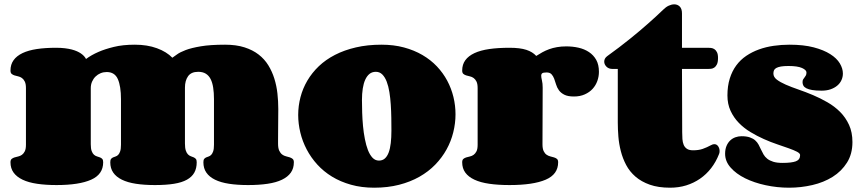

<svg xmlns="http://www.w3.org/2000/svg" viewBox="-20 -853 3969 885"><path d="M774.4 -586.9Q782.7 -592.3 796.1 -602.3Q809.6 -612.3 835.9 -622.3Q862.3 -632.3 905.8 -639.6Q949.2 -647 1017.6 -647Q1068.8 -647 1106.9 -634.8Q1145 -622.6 1172.1 -601.6Q1199.2 -580.6 1216.8 -552Q1234.4 -523.4 1244.6 -490.5Q1254.9 -457.5 1258.8 -421.9Q1262.7 -386.2 1262.7 -351.1V-346.2Q1262.2 -288.1 1262 -256.6Q1261.7 -225.1 1261.7 -210.4Q1261.7 -195.8 1261.7 -193.1Q1261.7 -190.4 1261.7 -190.4Q1261.7 -169.9 1267.1 -158.4Q1272.5 -147 1280.5 -140.9Q1288.6 -134.8 1298.1 -132.6Q1307.6 -130.4 1315.7 -127.7Q1323.7 -125 1329.1 -120.4Q1334.5 -115.7 1334.5 -105Q1334.5 -77.1 1320.6 -57.4Q1306.6 -37.6 1279.8 -24.7Q1252.9 -11.7 1213.6 -5.9Q1174.3 0 1123.5 0Q1074.2 0 1035.9 -5.9Q997.6 -11.7 971.2 -24.7Q944.8 -37.6 931.2 -57.4Q917.5 -77.1 917.5 -105Q917.5 -115.7 921.1 -120.4Q924.8 -125 930.2 -127.4Q935.5 -129.9 941.9 -131.8Q948.2 -133.8 953.6 -139.4Q959 -145 962.6 -155.5Q966.3 -166 966.3 -186V-396Q966.3 -425.8 962.6 -449.2Q959 -472.7 950.7 -488.8Q942.4 -504.9 928.5 -513.4Q914.6 -522 893.6 -522Q861.3 -522 846.9 -501.7Q832.5 -481.4 832.5 -449.2V-191.9Q832.5 -170.9 836.4 -159.2Q840.3 -147.5 846.4 -141.4Q852.5 -135.3 859.6 -132.8Q866.7 -130.4 872.8 -127.7Q878.9 -125 882.8 -120.4Q886.7 -115.7 886.7 -105Q886.7 -77.1 875.7 -57.4Q864.7 -37.6 841.6 -24.7Q818.4 -11.7 782 -5.9Q745.6 0 694.3 0Q645 0 606.7 -5.9Q568.4 -11.7 542 -24.7Q515.6 -37.6 502 -57.4Q488.3 -77.1 488.3 -105Q488.3 -115.7 491.9 -120.4Q495.6 -125 501 -127.4Q506.3 -129.9 512.9 -131.8Q519.5 -133.8 524.9 -139.4Q530.3 -145 533.9 -155.5Q537.6 -166 537.6 -186V-396Q537.6 -455.6 523.2 -488.3Q508.8 -521 471.7 -521Q457 -521 443.8 -515.6Q430.7 -510.3 420.4 -500.2Q410.2 -490.2 404.3 -476.6Q398.4 -462.9 398.4 -446.8V-188Q398.4 -168 402.6 -156.7Q406.7 -145.5 413.1 -139.9Q419.4 -134.3 427 -132.1Q434.6 -129.9 440.9 -127.4Q447.3 -125 451.4 -120.4Q455.6 -115.7 455.6 -105Q455.6 -49.3 400.1 -24.7Q344.7 0 240.7 0Q190.4 0 150.9 -5.9Q111.3 -11.7 84.2 -24.7Q57.1 -37.6 42.7 -57.4Q28.3 -77.1 28.3 -105Q28.3 -115.7 33.7 -120.4Q39.1 -125 46.9 -127.4Q54.7 -129.9 64 -131.8Q73.2 -133.8 81.1 -139.4Q88.9 -145 94.2 -155.5Q99.6 -166 99.6 -186V-446.8Q99.6 -466.3 94.2 -477.1Q88.9 -487.8 81.1 -493.4Q73.2 -499 64 -501Q54.7 -502.9 46.9 -505.4Q39.1 -507.8 33.7 -512.5Q28.3 -517.1 28.3 -527.8Q28.3 -555.7 42.5 -575.4Q56.6 -595.2 83.7 -608.2Q110.8 -621.1 149.9 -627Q189 -632.8 238.3 -632.8Q260.7 -632.8 278.8 -630.6Q296.9 -628.4 310.8 -624.8Q324.7 -621.1 335 -616.5Q345.2 -611.8 352.5 -606.9Q369.6 -595.2 376.5 -581.1Q400.4 -599.1 434.1 -613.8Q462.9 -626.5 504.4 -636.7Q545.9 -647 601.6 -647Q659.2 -647 703.6 -630.6Q748 -614.3 774.4 -586.9Z M1704.6 12.2Q1646.5 12.2 1597.9 -1.5Q1549.3 -15.1 1510.5 -38.8Q1471.7 -62.5 1442.4 -94.7Q1413.1 -127 1393.6 -164.3Q1374 -201.7 1364.3 -242.2Q1354.5 -282.7 1354.5 -323.2Q1354.5 -364.7 1365 -405Q1375.5 -445.3 1396.7 -481.4Q1418 -517.6 1449.7 -547.9Q1481.4 -578.1 1524.2 -600.1Q1566.9 -622.1 1620.4 -634.5Q1673.8 -647 1738.3 -647Q1794.9 -647 1842 -634.3Q1889.2 -621.6 1927.2 -599.4Q1965.3 -577.1 1993.9 -546.9Q2022.5 -516.6 2041.5 -481Q2060.5 -445.3 2070.1 -405.8Q2079.6 -366.2 2079.6 -326.2Q2079.6 -284.7 2069.3 -243.2Q2059.1 -201.7 2038.3 -164.1Q2017.6 -126.5 1986.3 -94.2Q1955.1 -62 1913.3 -38.3Q1871.6 -14.6 1819.3 -1.2Q1767.1 12.2 1704.6 12.2ZM1726.6 -112.8Q1742.7 -112.8 1753.7 -122.3Q1764.6 -131.8 1771.5 -149.9Q1778.3 -168 1781.2 -193.6Q1784.2 -219.2 1784.2 -251Q1784.2 -278.8 1783.7 -309.8Q1783.2 -340.8 1781.2 -370.8Q1779.3 -400.9 1774.9 -428.2Q1770.5 -455.6 1762.5 -476.6Q1754.4 -497.6 1742.2 -509.8Q1730 -522 1712.4 -522Q1695.3 -522 1683.3 -512.5Q1671.4 -502.9 1663.6 -485.8Q1655.8 -468.8 1652.1 -444.8Q1648.4 -420.9 1648.4 -392.1Q1648.4 -365.2 1649.4 -334Q1650.4 -302.7 1653.3 -271.7Q1656.2 -240.7 1661.9 -211.9Q1667.5 -183.1 1676 -161.1Q1684.6 -139.2 1697 -126Q1709.5 -112.8 1726.6 -112.8Z M2480.5 -188Q2480.5 -168 2485.8 -156.7Q2491.2 -145.5 2499.3 -139.9Q2507.3 -134.3 2516.6 -132.1Q2525.9 -129.9 2533.9 -127.4Q2542 -125 2547.4 -120.4Q2552.7 -115.7 2552.7 -105Q2552.7 -49.3 2495.1 -24.7Q2437.5 0 2328.6 0Q2275.9 0 2235.4 -5.9Q2194.8 -11.7 2167 -24.7Q2139.2 -37.6 2124.8 -57.4Q2110.4 -77.1 2110.4 -105Q2110.4 -115.7 2115.7 -120.4Q2121.1 -125 2128.9 -127.4Q2136.7 -129.9 2146 -131.8Q2155.3 -133.8 2163.1 -139.4Q2170.9 -145 2176.3 -155.5Q2181.6 -166 2181.6 -186V-446.8Q2181.6 -466.3 2176.3 -477.1Q2170.9 -487.8 2163.1 -493.4Q2155.3 -499 2146 -501Q2136.7 -502.9 2128.9 -505.4Q2121.1 -507.8 2115.7 -512.5Q2110.4 -517.1 2110.4 -527.8Q2110.4 -555.7 2124.8 -575.4Q2139.2 -595.2 2167 -608.2Q2194.8 -621.1 2235.4 -627Q2275.9 -632.8 2328.6 -632.8Q2377 -632.8 2406 -623.3Q2435.1 -613.8 2451.7 -595.2Q2465.3 -604 2480 -612.1Q2494.6 -620.1 2511.2 -626.2Q2527.8 -632.3 2547.4 -635.7Q2566.9 -639.2 2590.3 -639.2Q2619.6 -639.2 2646.7 -633.1Q2673.8 -627 2694.8 -613Q2715.8 -599.1 2728.3 -576.9Q2740.7 -554.7 2740.7 -522Q2740.7 -500.5 2733.4 -480Q2726.1 -459.5 2711.7 -443.6Q2697.3 -427.7 2675.5 -418Q2653.8 -408.2 2625.5 -408.2Q2597.2 -408.2 2581.1 -416.5Q2564.9 -424.8 2556.2 -437Q2547.4 -449.2 2543.2 -463.6Q2539.1 -478 2534.4 -490.2Q2529.8 -502.4 2522.2 -510.7Q2514.6 -519 2499.5 -519Q2484.4 -519 2479.5 -515.4Q2474.6 -511.7 2474.6 -504.9Q2474.6 -496.1 2478 -482.4Q2481.4 -468.8 2481.4 -449.2Z M3124.5 -243.2Q3124.5 -227.1 3125.5 -212.2Q3126.5 -197.3 3131.3 -185.5Q3136.2 -173.8 3146.5 -167Q3156.7 -160.2 3174.8 -160.2Q3200.2 -160.2 3219 -166.7Q3237.8 -173.3 3257.8 -184.1Q3265.6 -188.5 3272.5 -188.5Q3283.7 -188.5 3290.3 -178.7Q3296.9 -168.9 3296.9 -156.7Q3296.9 -148.4 3294.4 -143.1Q3280.3 -106.9 3258.1 -78.1Q3235.8 -49.3 3206.8 -29.3Q3177.7 -9.3 3143.1 1.5Q3108.4 12.2 3068.8 12.2Q3014.2 12.2 2975.1 -1.7Q2936 -15.6 2909.2 -38.8Q2882.3 -62 2866.2 -92.5Q2850.1 -123 2841.6 -156.5Q2833 -189.9 2830.3 -223.9Q2827.6 -257.8 2827.6 -288.1V-535.2H2803.7Q2785.6 -535.2 2775.4 -545.7Q2765.1 -556.2 2765.1 -568.8Q2765.1 -584 2778.8 -594.2Q2835.9 -635.3 2883.3 -673.6Q2930.7 -711.9 2964.8 -742.2Q3004.9 -777.3 3036.6 -808.1Q3049.3 -820.8 3062.5 -826.9Q3075.7 -833 3087.9 -833Q3103 -833 3113.3 -822.8Q3123.5 -812.5 3123.5 -791V-632.8H3242.7Q3248.5 -632.8 3256.6 -632.1Q3264.6 -631.3 3272 -627Q3279.3 -622.6 3284.4 -613Q3289.6 -603.5 3289.6 -585.9Q3289.6 -566.9 3284.7 -556.6Q3279.8 -546.4 3272.5 -541.5Q3265.1 -536.6 3257.1 -535.9Q3249 -535.2 3242.7 -535.2H3123.5Z M3697.3 -519Q3697.3 -530.3 3676.8 -539.6Q3656.2 -548.8 3614.3 -548.8Q3592.8 -548.8 3579.3 -546.4Q3565.9 -543.9 3558.1 -539.6Q3550.3 -535.2 3547.6 -528.8Q3544.9 -522.5 3544.9 -514.2Q3544.9 -498 3560.5 -486.1Q3576.2 -474.1 3601.8 -462.9Q3627.4 -451.7 3660.2 -440.4Q3692.9 -429.2 3727.1 -414.8Q3761.2 -400.4 3793.9 -381.6Q3826.7 -362.8 3852.3 -337.2Q3877.9 -311.5 3893.6 -277.3Q3909.2 -243.2 3909.2 -198.2Q3909.2 -143.1 3884 -103.3Q3858.9 -63.5 3817.9 -37.8Q3776.9 -12.2 3724.4 0Q3671.9 12.2 3617.2 12.2Q3562 12.2 3509 0.7Q3456.1 -10.7 3414.6 -31.2Q3373 -51.8 3347.7 -80.6Q3322.3 -109.4 3322.3 -144Q3322.3 -164.6 3328.6 -179.9Q3335 -195.3 3345.5 -205.3Q3356 -215.3 3369.6 -220.2Q3383.3 -225.1 3397.9 -225.1Q3421.4 -225.1 3436.5 -219.7Q3451.7 -214.4 3461.2 -205.8Q3470.7 -197.3 3476.6 -186.3Q3482.4 -175.3 3487.8 -163.6Q3493.2 -151.9 3499.5 -140.9Q3505.9 -129.9 3516.6 -121.3Q3527.3 -112.8 3544.2 -107.4Q3561 -102.1 3586.9 -102.1Q3628.4 -102.1 3648.2 -109.4Q3668 -116.7 3668 -138.2Q3668 -146 3653.6 -153.6Q3639.2 -161.1 3615.7 -169.4Q3592.3 -177.7 3562 -188Q3531.7 -198.2 3500.5 -212.2Q3469.2 -226.1 3439 -244.4Q3408.7 -262.7 3385.3 -286.9Q3361.8 -311 3347.4 -342.3Q3333 -373.5 3333 -413.1Q3333 -456.5 3343.8 -491Q3354.5 -525.4 3373.8 -551.5Q3393.1 -577.6 3419.9 -595.7Q3446.8 -613.8 3478.5 -625.2Q3510.3 -636.7 3545.9 -641.8Q3581.5 -647 3619.1 -647Q3684.1 -647 3730.5 -634.8Q3776.9 -622.6 3806.9 -603.5Q3836.9 -584.5 3851.1 -560.8Q3865.2 -537.1 3865.2 -514.2Q3865.2 -498 3858.6 -483.6Q3852.1 -469.2 3839.4 -458.5Q3826.7 -447.8 3808.6 -441.4Q3790.5 -435.1 3767.1 -435.1Q3740.7 -435.1 3723.9 -438Q3707 -440.9 3697 -446Q3687 -451.2 3683.1 -458.3Q3679.2 -465.3 3679.2 -474.1Q3679.2 -482.9 3682.1 -487.3Q3685.1 -491.7 3688.2 -495.8Q3691.4 -500 3694.3 -504.9Q3697.3 -509.8 3697.3 -519Z"/></svg>

Font: Corben
Style: Bold
Weight: 700
Designer: vernon adams
Foundry: vernon adams
Version: Version 1.101; ttfautohint (v1.6)